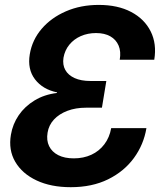

<svg xmlns="http://www.w3.org/2000/svg" viewBox="-20 -759 665 790"><path d="M271 11.2Q189.5 11.2 130.4 -16.6Q71.3 -44.4 42.7 -93.3Q14.2 -142.1 24.9 -204.6Q32.2 -248.5 57.1 -284.9Q82 -321.3 122.1 -345.7Q162.1 -370.1 214.4 -376.5L214.8 -378.9Q155.8 -391.1 124 -432.6Q92.3 -474.1 102.5 -535.6Q112.3 -594.7 151.4 -640.4Q190.4 -686 251.2 -712.4Q312 -738.8 386.2 -738.8Q464.8 -738.8 519.8 -709.7Q574.7 -680.7 600.1 -629.6Q625.5 -578.6 614.7 -513.2H472.7Q478.5 -546.9 468 -571.5Q457.5 -596.2 433.8 -609.6Q410.2 -623 375 -623Q341.3 -623 312.7 -610.6Q284.2 -598.1 265.4 -575.2Q246.6 -552.2 241.2 -521.5Q236.8 -492.2 248.8 -470.9Q260.7 -449.7 287.1 -437.7Q313.5 -425.8 352.1 -425.8H417.5L399.4 -315.9H334Q291.5 -315.9 257.3 -303Q223.1 -290 201.9 -267.1Q180.7 -244.1 175.8 -213.4Q170.4 -181.6 182.1 -157.7Q193.8 -133.8 219.7 -120.6Q245.6 -107.4 283.7 -107.4Q323.7 -107.4 356 -122.3Q388.2 -137.2 409.4 -165.3Q430.7 -193.4 437.5 -231.9H582.5Q571.3 -164.1 531 -108.9Q490.7 -53.7 424.8 -21.2Q358.9 11.2 271 11.2Z"/></svg>

Font: Inter 28pt
Style: Bold Italic
Weight: 700
Italic angle: -9.3988°
Designer: Rasmus Andersson
Foundry: rsms
Version: Version 4.001;git-66647c0bb